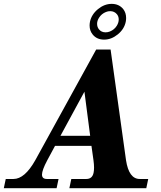

<svg xmlns="http://www.w3.org/2000/svg" viewBox="-108 -994 851 1014"><path d="M664.6 0H258.3L268.6 -48.8H348.1Q379.4 -48.8 386.2 -81.5Q388.7 -93.3 388.7 -108.9Q388.7 -126 385.7 -147.5L375 -223.6H182.6L141.6 -147.5Q113.8 -95.2 113.8 -71.8Q113.8 -48.8 139.6 -48.8H201.2L190.9 0H-87.9L-77.6 -48.8H-36.6Q22.5 -48.8 78.1 -147.5L399.9 -732.4H476.1L557.6 -147.5Q572.8 -48.8 629.9 -48.8H674.8ZM368.2 -276.9 337.9 -509.8 211.4 -276.9ZM441.9 -784.7Q402.8 -784.7 380.9 -812.5Q365.2 -832 365.2 -859.4Q365.2 -869.1 367.2 -879.4Q375.5 -918 409.4 -945.8Q443.4 -973.6 481.9 -973.6Q520.5 -973.6 543 -945.8Q558.1 -926.3 558.1 -898.9Q558.1 -889.2 556.2 -879.4Q548.3 -840.3 514.2 -812.5Q480 -784.7 441.9 -784.7ZM449.7 -823.2Q460.9 -823.2 472.2 -827.6Q495.6 -836.9 508.8 -857.9Q519 -874.5 519 -891.1Q519 -907.2 509.8 -918.5Q496.1 -935.1 473.6 -935.1Q462.4 -935.1 451.7 -930.7Q428.2 -921.4 415 -900.4Q404.8 -884.3 404.8 -868.7Q404.8 -851.6 414.1 -839.8Q426.8 -823.2 449.7 -823.2Z"/></svg>

Font: Munson
Style: Bold Italic
Weight: 700
Italic angle: -12°
Designer: Paul James MIller
Foundry: High-Logic / Made with FontCreator
Version: Version 2.10;May 5, 2019;FontCreator 11.5.0.2430 64-bit